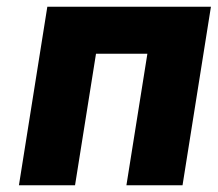

<svg xmlns="http://www.w3.org/2000/svg" viewBox="-20 -548 644 568"><path d="M36 0H202L264 -389H416L354 0H520L604 -528H120Z"/></svg>

Font: Asimov Pro
Style: UltObl
Weight: 900
Designer: Google
Version: Version 2.000980; 2014